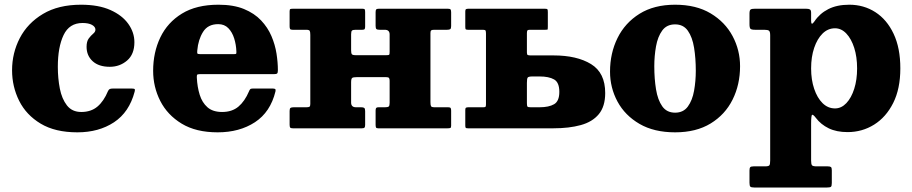

<svg xmlns="http://www.w3.org/2000/svg" viewBox="-20 -558 3968 835"><path d="M32.5 -252.5Q32.5 -327.5 66.2 -392.5Q100 -457.5 167 -497.5Q234 -537.5 332.5 -537.5Q408.5 -537.5 460 -514.5Q511.5 -491.5 538 -454.2Q564.5 -417 564.5 -374.5Q564.5 -322 532.8 -294.8Q501 -267.5 457.5 -267.5Q409.5 -267.5 383 -291.8Q356.5 -316 356.5 -354.5Q356.5 -378 366 -390.8Q375.5 -403.5 385.2 -411.5Q395 -419.5 395 -429Q395 -441.5 380 -449.8Q365 -458 339 -458Q281.5 -458 256.5 -405.5Q231.5 -353 231.5 -267.5Q231.5 -217.5 240.2 -172.8Q249 -128 271.2 -99.5Q293.5 -71 333.5 -71Q376 -71 403.8 -94.5Q431.5 -118 449.5 -161.5Q452.5 -168 456.8 -170.5Q461 -173 471.5 -173H551.5Q563 -173 565.5 -170.5Q568 -168 565.5 -159Q542 -70 475.8 -26.2Q409.5 17.5 316.5 17.5Q220 17.5 157 -20.2Q94 -58 63.2 -119.8Q32.5 -181.5 32.5 -252.5Z M646 -250Q646 -330 677.2 -395.2Q708.5 -460.5 771.5 -499Q834.5 -537.5 930 -537.5Q995.5 -537.5 1041 -518.8Q1086.5 -500 1115.5 -469.2Q1144.5 -438.5 1160.5 -401Q1176.5 -363.5 1182.5 -325Q1188.5 -286.5 1188.5 -253Q1188.5 -242 1185.5 -238.8Q1182.5 -235.5 1171 -235.5H848.5Q839 -235.5 837.2 -232.5Q835.5 -229.5 836 -220.5Q838 -179.5 848.5 -145.8Q859 -112 882.2 -91.5Q905.5 -71 946 -71Q989 -71 1016.8 -94.2Q1044.5 -117.5 1063 -161Q1065 -166.5 1068 -169.8Q1071 -173 1079.5 -173H1165Q1174.5 -173 1177 -170.5Q1179.5 -168 1178 -160.5Q1156 -70.5 1088.8 -26.5Q1021.5 17.5 926.5 17.5Q832.5 17.5 770.2 -20.2Q708 -58 677 -119Q646 -180 646 -250ZM851.5 -322.5H994.5Q1005 -322.5 1006.8 -324Q1008.5 -325.5 1008 -334.5Q1007 -363.5 998.5 -390.8Q990 -418 973 -435.5Q956 -453 929 -453Q884 -453 863 -419.2Q842 -385.5 838 -339Q837 -329 838.2 -325.8Q839.5 -322.5 851.5 -322.5Z M1852 -114Q1852 -101 1854.5 -96.2Q1857 -91.5 1870 -91.5H1929Q1937.5 -91.5 1939.8 -88.2Q1942 -85 1942 -76.5V-11Q1942 -3 1938.5 -1.5Q1935 0 1926.5 0H1624.5Q1617 0 1615.2 -3.8Q1613.5 -7.5 1613.5 -15.5V-77Q1613.5 -85.5 1616 -88.5Q1618.5 -91.5 1626 -91.5H1654.5Q1666.5 -91.5 1670.5 -94.8Q1674.5 -98 1674.5 -111V-207Q1674.5 -216 1671.5 -219.2Q1668.5 -222.5 1659 -222.5H1531.5Q1516.5 -222.5 1511.8 -219.2Q1507 -216 1507 -199.5V-112Q1507 -91.5 1528 -91.5H1550.5Q1560.5 -91.5 1564.2 -88.5Q1568 -85.5 1568 -74.5V-15Q1568 -6 1565.2 -3Q1562.5 0 1554 0H1253.5Q1244.5 0 1242 -3.2Q1239.5 -6.5 1239.5 -16V-75.5Q1239.5 -86 1243.5 -88.8Q1247.5 -91.5 1257.5 -91.5H1312.5Q1322 -91.5 1325.8 -93.8Q1329.5 -96 1329.5 -105.5V-406Q1329.5 -419 1327 -423.8Q1324.5 -428.5 1311.5 -428.5H1252.5Q1244 -428.5 1241.8 -431.8Q1239.5 -435 1239.5 -443.5V-509Q1239.5 -517.5 1243 -518.8Q1246.5 -520 1255 -520H1557Q1565 -520 1566.5 -516.5Q1568 -513 1568 -504.5V-443Q1568 -434.5 1565.8 -431.5Q1563.5 -428.5 1555.5 -428.5H1527Q1515 -428.5 1511 -425.2Q1507 -422 1507 -409V-339.5Q1507 -326.5 1510.2 -322.2Q1513.5 -318 1527 -318H1659.5Q1670.5 -318 1672.5 -319.8Q1674.5 -321.5 1674.5 -333V-408Q1674.5 -428.5 1653.5 -428.5H1631Q1621 -428.5 1617.2 -431.5Q1613.5 -434.5 1613.5 -445.5V-505Q1613.5 -514 1616.2 -517Q1619 -520 1627.5 -520H1928Q1937 -520 1939.5 -516.8Q1942 -513.5 1942 -504V-444.5Q1942 -434 1938 -431.2Q1934 -428.5 1924 -428.5H1869Q1859.5 -428.5 1855.8 -426.2Q1852 -424 1852 -414.5Z M2015 0Q2007 0 2005.2 -2.5Q2003.5 -5 2003.5 -13V-80.5Q2003.5 -88 2007 -89.8Q2010.5 -91.5 2017.5 -91.5H2082.5Q2090.5 -91.5 2092 -94.5Q2093.5 -97.5 2093.5 -105V-411.5Q2093.5 -421 2091.8 -424.8Q2090 -428.5 2080.5 -428.5H2016Q2008.5 -428.5 2006 -430.2Q2003.5 -432 2003.5 -440.5V-508Q2003.5 -516 2006.5 -518Q2009.5 -520 2017 -520H2348.5Q2358.5 -520 2360.5 -518Q2362.5 -516 2362.5 -505V-443Q2362.5 -432.5 2362 -430.5Q2361.5 -428.5 2351 -428.5H2284Q2275.5 -428.5 2273.5 -425.2Q2271.5 -422 2271.5 -413.5V-329.5Q2271.5 -320.5 2275.2 -318.8Q2279 -317 2288.5 -317H2387Q2489 -317 2550.5 -279.2Q2612 -241.5 2612 -153.5Q2612 -95 2584.2 -61.5Q2556.5 -28 2505.8 -14Q2455 0 2387 0ZM2326.5 -91.5Q2367 -91.5 2389.8 -104.8Q2412.5 -118 2412.5 -158.5Q2412.5 -199.5 2389.8 -212.5Q2367 -225.5 2326.5 -225.5H2296Q2278 -225.5 2274.8 -220.5Q2271.5 -215.5 2271.5 -197.5V-109.5Q2271.5 -97.5 2273.8 -94.5Q2276 -91.5 2288 -91.5Z M2633 -246.5Q2633 -326.5 2665.5 -392.5Q2698 -458.5 2761.2 -498Q2824.5 -537.5 2916 -537.5Q3007.5 -537.5 3070.5 -499.8Q3133.5 -462 3166 -401Q3198.5 -340 3198.5 -270Q3198.5 -190 3166 -124.8Q3133.5 -59.5 3070.5 -21Q3007.5 17.5 2916 17.5Q2824.5 17.5 2761.2 -19.2Q2698 -56 2665.5 -116.2Q2633 -176.5 2633 -246.5ZM2825.5 -270Q2825.5 -215.5 2833 -169.5Q2840.5 -123.5 2860 -95.8Q2879.5 -68 2916 -68Q2952 -68 2971.5 -94.8Q2991 -121.5 2998.5 -163.5Q3006 -205.5 3006 -250Q3006 -304.5 2998.5 -350.5Q2991 -396.5 2971.5 -424.2Q2952 -452 2916 -452Q2879.5 -452 2860 -425.2Q2840.5 -398.5 2833 -356.5Q2825.5 -314.5 2825.5 -270Z M3239.5 -453V-499Q3239.5 -513.5 3244.5 -516.8Q3249.5 -520 3262.5 -520H3486Q3497 -520 3502.2 -517Q3507.5 -514 3507.5 -502.5V-467Q3507.5 -444 3522 -465Q3544.5 -499 3582 -518.2Q3619.5 -537.5 3673.5 -537.5Q3736.5 -537.5 3786.8 -505.2Q3837 -473 3866.2 -411.2Q3895.5 -349.5 3895.5 -260.5Q3895.5 -172 3864.5 -110.2Q3833.5 -48.5 3781.5 -16Q3729.5 16.5 3666 16.5Q3618 16.5 3584 0Q3550 -16.5 3528 -45.5Q3517 -60 3512.2 -58.8Q3507.5 -57.5 3507.5 -20V140.5Q3507.5 156.5 3511.5 161Q3515.5 165.5 3532 165.5H3580Q3590 165.5 3593.8 168.5Q3597.5 171.5 3597.5 182.5V238Q3597.5 251.5 3593.5 254.5Q3589.5 257.5 3575.5 257.5H3260.5Q3246.5 257.5 3243 253.5Q3239.5 249.5 3239.5 236.5V184Q3239.5 173.5 3242.5 169.5Q3245.5 165.5 3257 165.5H3306.5Q3322.5 165.5 3326 161Q3329.5 156.5 3329.5 140V-404.5Q3329.5 -420.5 3324.2 -424.5Q3319 -428.5 3303.5 -428.5H3264.5Q3248 -428.5 3243.8 -432.8Q3239.5 -437 3239.5 -453ZM3507.5 -260.5Q3507.5 -211 3520.8 -171.8Q3534 -132.5 3557.2 -109.5Q3580.5 -86.5 3611.5 -86.5Q3639 -86.5 3660.8 -109.5Q3682.5 -132.5 3695 -171.8Q3707.5 -211 3707.5 -260.5Q3707.5 -310.5 3695 -349.8Q3682.5 -389 3660.8 -412Q3639 -435 3611.5 -435Q3580.5 -435 3557.2 -412Q3534 -389 3520.8 -349.8Q3507.5 -310.5 3507.5 -260.5Z"/></svg>

Font: Besley* Heavy
Style: Regular
Weight: 800
Designer: Owen Earl
Foundry: indestructible type*
Version: Version 3.000; ttfautohint (v1.8.3)